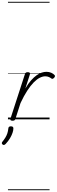

<svg xmlns="http://www.w3.org/2000/svg" viewBox="-87 -1303 620 2096"><path d="M49 15Q37 15 30 10Q23 5 27 -7L185 -494Q190 -506 196.5 -510.5Q203 -515 216 -515Q232 -515 237.5 -508.5Q243 -502 239 -490L190 -337Q221 -391 252.5 -426Q284 -461 313 -481.5Q342 -502 369 -510.5Q396 -519 420 -519Q449 -519 472.5 -508.5Q496 -498 508 -484Q514 -478 513 -471Q512 -464 504 -454Q495 -445 488 -443Q481 -441 474 -446Q463 -455 446 -462.5Q429 -470 407 -470Q379 -470 347 -454Q315 -438 281 -403.5Q247 -369 210.5 -313Q174 -257 137 -178L81 -4Q78 6 70.5 10.5Q63 15 49 15ZM-58 275Q-66 269 -67 261.5Q-68 254 -62 246Q-42 221 -28.5 199Q-15 177 -7 153Q1 129 4 99Q5 86 12.5 81Q20 76 32 76Q47 76 53.5 82.5Q60 89 59 101Q59 119 50 146.5Q41 174 22.5 205.5Q4 237 -25 268Q-33 276 -41.5 279Q-50 282 -58 275ZM0 763H454V773H0ZM0 -20H454V0H0ZM0 -505H454V-500H0ZM0 -1283H454V-1273H0Z"/></svg>

Font: Playwrite NL Guides
Style: Regular
Weight: 400
Designer: Veronika Burian, José Scaglione
Foundry: TypeTogether
Version: Version 1.003